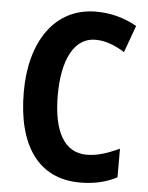

<svg xmlns="http://www.w3.org/2000/svg" viewBox="-53 -767 634 821"><g transform="rotate(5 264.5 -357.0)"><path d="M334 -604C379 -604 420 -587 460 -562L502 -678C447 -709 388 -724 327 -724C148 -724 48 -570 48 -356C48 -126 142 10 321 10C382 10 432 -2 479 -26V-149C431 -127 387 -111 339 -111C243 -111 194 -198 194 -355C194 -502 241 -604 334 -604Z"/></g></svg>

Font: Noto Sans Armenian Condensed
Style: Regular
Weight: 400
Width: 3
Designer: Monotype Design Team
Foundry: Monotype Imaging Inc.
Version: Version 2.008